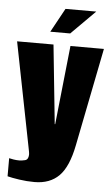

<svg xmlns="http://www.w3.org/2000/svg" viewBox="-60 -693 493 846"><g transform="rotate(5 187.0 -270.0)"><path d="M125 116Q91 116 57.5 111Q24 106 5 101V21Q13 23 25 25Q37 27 50 27Q61 27 75.5 23.5Q90 20 91 -1Q91 -8 89.5 -16Q88 -24 86 -34L-5 -495H156L192 -146H194L231 -495H379L293 -62Q274 35 233.5 75.5Q193 116 125 116ZM137 -550 195 -656H331L225 -550Z"/></g></svg>

Font: Alumni Sans Thin Black
Style: Regular
Weight: 900
Version: Version 1.018